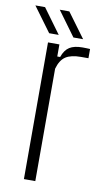

<svg xmlns="http://www.w3.org/2000/svg" viewBox="-107 -789 440 830"><g transform="rotate(10 113.0 -374.0)"><path d="M60.5 0V-600H110.5V-547H123Q134 -578.5 154.5 -591.5Q175 -604.5 211.5 -604.5Q218.5 -604.5 227.8 -604.2Q237 -604 244.5 -603.5V-563H211.5Q168.5 -563 145 -547.8Q121.5 -532.5 110.5 -493.5V0ZM165 -640 86 -748H128L207.5 -640ZM58.5 -640 -21 -748H21.5L100.5 -640Z"/></g></svg>

Font: Big Shoulders Text Thin ExtraLight
Style: Regular
Weight: 250
Version: Version 2.002